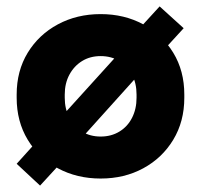

<svg xmlns="http://www.w3.org/2000/svg" viewBox="-20 -547 627 599"><path d="M105 32 32 -36 87 -97 172 -183 346 -375 413 -456 478 -527 553 -459 499 -400 410 -311 239 -121 173 -42ZM294 10Q220 10 160.5 -22Q101 -54 66.5 -111Q32 -168 32 -242V-252Q32 -326 66.5 -382.5Q101 -439 160.5 -471Q220 -503 294 -503Q368 -503 427 -471Q486 -439 520.5 -382.5Q555 -326 555 -252V-242Q555 -168 520.5 -111Q486 -54 427 -22Q368 10 294 10ZM294 -121Q327 -121 352.5 -136.5Q378 -152 392 -179.5Q406 -207 406 -242V-252Q406 -287 392 -314Q378 -341 352.5 -356.5Q327 -372 294 -372Q261 -372 236 -356.5Q211 -341 196.5 -314Q182 -287 182 -252V-242Q182 -207 196.5 -179.5Q211 -152 236 -136.5Q261 -121 294 -121Z"/></svg>

Font: SUSE Thin ExtraBold
Style: Regular
Weight: 800
Version: Version 1.000